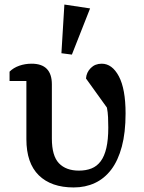

<svg xmlns="http://www.w3.org/2000/svg" viewBox="-20 -812 633 844"><path d="M22 -497Q39 -514 64.5 -523Q90 -532 119 -532Q208 -532 208 -441V-203Q208 -127 239 -94.5Q270 -62 327 -62Q358 -62 382 -71.5Q406 -81 422.5 -103Q439 -125 447.5 -161.5Q456 -198 456 -251Q456 -274 455 -296.5Q454 -319 450 -339L358 -467Q360 -494 379 -513Q398 -532 427 -532Q473 -532 502.5 -476.5Q532 -421 532 -313Q532 -229 515.5 -167.5Q499 -106 469 -66.5Q439 -27 397 -7.5Q355 12 304 12Q205 12 150.5 -41.5Q96 -95 96 -200V-456H22ZM250 -578 263 -792 376 -775 296 -572Z"/></svg>

Font: IBM Plex Serif Medm
Style: Regular
Weight: 500
Designer: Mike Abbink, Paul van der Laan, Pieter van Rosmalen
Foundry: Bold Monday
Version: Version 3.001